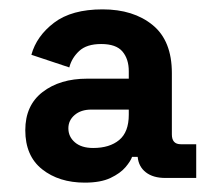

<svg xmlns="http://www.w3.org/2000/svg" viewBox="-20 -730 459 410"><path d="M161 -340Q106 -340 70 -368.5Q34 -397 34 -452Q34 -505 71 -533.5Q108 -562 166 -562H255V-578Q255 -604 241.5 -620Q228 -636 196 -636Q165 -636 149 -621Q133 -606 128 -586L47 -613Q58 -653 95.5 -681.5Q133 -710 199 -710Q265 -710 306 -676.5Q347 -643 347 -574V-443Q347 -422 366 -422H399V-350H333Q307 -350 291.5 -362Q276 -374 274 -395H262Q259 -386 248 -373Q237 -360 216 -350Q195 -340 161 -340ZM179 -414Q214 -414 234.5 -431Q255 -448 255 -485V-496H175Q153 -496 139.5 -484.5Q126 -473 126 -456Q126 -438 140 -426Q154 -414 179 -414Z"/></svg>

Font: Space Grotesk Variable Light
Style: Regular
Weight: 300
Designer: Florian Karsten
Foundry: Florian Karsten
Version: Version 2.000